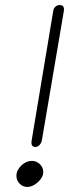

<svg xmlns="http://www.w3.org/2000/svg" viewBox="-20 -739 301 759"><path d="M105 -183 190 -693Q191 -705 198.5 -712Q206 -719 216 -719Q233 -719 233 -702L232 -693L146 -187Q144 -174 136.5 -166Q129 -158 120 -158Q101 -158 105 -183ZM45 -44Q45 -66 64 -84.5Q83 -103 106 -103Q124 -103 137.5 -90Q151 -77 151 -59Q151 -38 130 -19Q109 0 88 0Q70 0 57.5 -13Q45 -26 45 -44Z"/></svg>

Font: Mali Light
Style: Italic
Weight: 300
Italic angle: -10°
Version: Version 1.000; ttfautohint (v1.6)